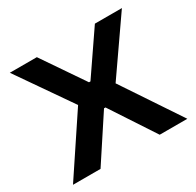

<svg xmlns="http://www.w3.org/2000/svg" viewBox="-141 -797 973 954"><g transform="rotate(-30 346.0 -319.5)"><path d="M18 0 247 -344V-318L24.5 -639H179.5L341.5 -401.5H350L512.5 -639H667.5L444.5 -318V-344L674 0H515.5L350 -252H341.5L176 0Z"/></g></svg>

Font: Anek Gujarati SemiExpanded SemiBold
Style: Regular
Weight: 600
Width: 6
Designer: Mrunmayee Ghaisas (Gujarati), Yesha Goshar (Latin)
Foundry: Ek Type
Version: Version 1.003